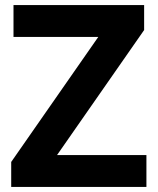

<svg xmlns="http://www.w3.org/2000/svg" viewBox="-20 -734 619 754"><path d="M555 0H24V-98L366 -589H33V-714H546V-616L204 -125H555Z"/></svg>

Font: Noto Sans Tai Tham
Style: Bold
Weight: 700
Designer: Monotype Design Team 2013. Revised by David WIlliams 2020
Foundry: Monotype Imaging Inc.
Version: Version 2.002; ttfautohint (v1.8.4.7-5d5b)